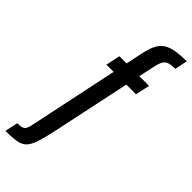

<svg xmlns="http://www.w3.org/2000/svg" viewBox="-376 -782 1015 1015"><g transform="rotate(45 132.0 -274.0)"><path d="M-77 195 -61 122Q-36 122 -24.5 117.5Q-13 113 -7.5 101Q-2 89 2 69L107 -430H53L70 -510H124L142 -597Q149 -631 158 -655.5Q167 -680 181 -697Q195 -714 216 -724Q237 -734 267.5 -738.5Q298 -743 341 -743L326 -672Q295 -672 278 -666Q261 -660 252 -642.5Q243 -625 236 -589L219 -510H292L274 -430H202L106 23Q95 71 85.5 102.5Q76 134 63.5 153Q51 172 33 180.5Q15 189 -12 192Q-39 195 -77 195Z"/></g></svg>

Font: Saira ExtraCondensed SemiBold
Style: Italic
Weight: 600
Width: 2
Italic angle: -12°
Designer: Hector Gatti with collaboration of the Omnibus-Type team
Foundry: Omnibus-Type
Version: Version 1.101